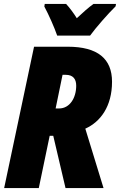

<svg xmlns="http://www.w3.org/2000/svg" viewBox="-20 -950 606 970"><path d="M269 -770H435C463 -809 527 -882 564 -918L566 -930H452C427 -912 400 -888 368 -858C352 -884 330 -913 314 -930H206L204 -917C227 -874 254 -813 269 -770ZM1 0H176L231 -264H249L311 0H503L411 -300C487 -334 546 -412 546 -537C546 -653 474 -714 322 -714H152ZM278 -402H261L296 -572H312C349 -572 365 -551 365 -517C365 -456 333 -402 278 -402Z"/></svg>

Font: Noto Sans Condensed Black
Style: Italic
Weight: 900
Width: 3
Italic angle: -12°
Designer: Monotype Design Team
Foundry: Monotype Imaging Inc.
Version: Version 2.013